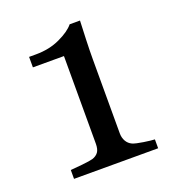

<svg xmlns="http://www.w3.org/2000/svg" viewBox="-105 -623 640 706"><g transform="rotate(-20 215.0 -270.0)"><path d="M395 0H65.9V-34.7Q80.6 -35.6 111.6 -38.8Q142.6 -42 154.3 -45.4Q169.4 -50.3 177.5 -61.3Q185.5 -72.3 185.5 -94.2V-437H64V-478H90.8Q143.6 -478 185.3 -497.6Q227.1 -517.1 245.1 -539.6H285.6Q284.2 -507.8 282.7 -465.3Q281.2 -422.9 281.2 -389.2V-99.6Q281.2 -82.5 288.8 -69.1Q296.4 -55.7 310.5 -49.3Q323.2 -43.9 352.1 -39.6Q380.9 -35.2 395 -34.7Z"/></g></svg>

Font: UniBurma_GGSerif
Style: Book
Weight: 400
Designer: Victor San Kho Lin (for Burmese only and related typography optimization with it)
Foundry: http://www.unimm.org
Version: 2.0